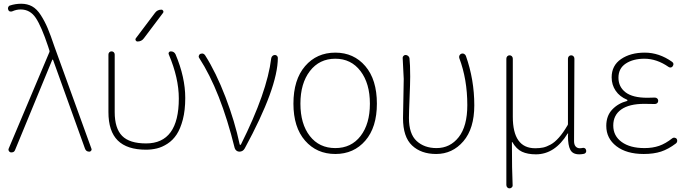

<svg xmlns="http://www.w3.org/2000/svg" viewBox="-20 -827 3741 1047"><path d="M62.5 -9.8Q57.6 3.9 43.9 3.9Q41 3.9 38.1 3.9Q31.2 2 27.8 -4.4Q24.4 -10.7 27.3 -16.6L249 -542Q251 -545.9 250 -549.8L242.2 -574.2Q206.1 -682.6 175.3 -729Q144.5 -775.4 92.8 -775.4Q69.3 -775.4 47.9 -765.6Q41 -762.7 34.2 -764.6Q27.3 -766.6 25.4 -773.4Q23.4 -777.3 23.4 -780.3Q23.4 -784.2 24.4 -787.1Q27.3 -794.9 34.2 -796.9Q63.5 -806.6 95.7 -806.6Q128.9 -806.6 154.8 -792.5Q180.7 -778.3 202.1 -745.1Q223.6 -711.9 239.7 -673.8Q255.9 -635.7 276.4 -574.2L478.5 -16.6Q479.5 -14.6 479.5 -12.7Q479.5 -8.8 477.5 -5.9Q473.6 0 466.8 0Q449.2 0 443.4 -16.6L269.5 -500Q268.6 -502 266.6 -502Q264.6 -502 264.6 -500Z M729.5 -600.6Q723.6 -600.6 720.2 -606.4Q716.8 -612.3 720.7 -618.2L825.2 -756.8Q837.9 -774.4 860.4 -774.4Q866.2 -774.4 869.6 -768.6Q873 -762.7 869.1 -756.8L764.6 -618.2Q752 -600.6 729.5 -600.6ZM990.2 -293Q990.2 -225.6 977.1 -175.3Q963.9 -125 943.4 -93.8Q922.9 -62.5 893.6 -43.5Q864.3 -24.4 835.4 -17.6Q806.6 -10.7 776.4 -10.7Q672.9 -10.7 622.1 -61Q571.3 -111.3 571.3 -215.8V-529.3Q571.3 -537.1 576.2 -542Q581.1 -546.9 588.4 -546.9Q595.7 -546.9 600.6 -542Q605.5 -537.1 605.5 -529.3V-215.8Q605.5 -127 646 -85.9Q686.5 -44.9 776.4 -44.9Q955.1 -44.9 955.1 -290Q955.1 -401.4 900.4 -530.3Q897.5 -536.1 900.9 -541.5Q904.3 -546.9 911.1 -546.9Q929.7 -546.9 937.5 -530.3Q990.2 -405.3 990.2 -293Z M1314.5 -17.6Q1304.7 0 1285.2 0Q1276.4 0 1269.5 -5.4Q1262.7 -10.7 1259.8 -19.5Q1182.6 -332 1066.4 -510.7Q1063.5 -514.6 1063.5 -519.5Q1063.5 -521.5 1064.5 -523.4Q1066.4 -530.3 1072.3 -533.2Q1078.1 -535.2 1082 -535.2Q1091.8 -535.2 1098.6 -525.4Q1158.2 -431.6 1209.5 -297.9Q1260.7 -164.1 1287.1 -39.1Q1288.1 -37.1 1290.5 -37.1Q1293 -37.1 1293.9 -39.1Q1436.5 -324.2 1459 -508.8Q1460 -516.6 1465.8 -522Q1471.7 -527.3 1479.5 -527.3Q1486.3 -527.3 1491.2 -521.5Q1495.1 -516.6 1495.1 -511.7Q1495.1 -349.6 1314.5 -17.6Z M1808.6 12.7Q1707 12.7 1643.6 -60.1Q1580.1 -132.8 1580.1 -261.7Q1580.1 -392.6 1643.6 -466.3Q1707 -540 1808.6 -540Q1909.2 -540 1972.2 -466.3Q2035.2 -392.6 2035.2 -261.7Q2035.2 -132.8 1972.2 -60.1Q1909.2 12.7 1808.6 12.7ZM1808.6 -19.5Q1895.5 -19.5 1946.3 -85.4Q1997.1 -151.4 1997.1 -261.7Q1997.1 -372.1 1945.8 -439.5Q1894.5 -506.8 1808.6 -506.8Q1721.7 -506.8 1669.9 -439.5Q1618.2 -372.1 1618.2 -261.7Q1618.2 -151.4 1669.4 -85.4Q1720.7 -19.5 1808.6 -19.5Z M2358.4 12.7Q2276.4 12.7 2227.1 -33.7Q2177.7 -80.1 2177.7 -182.6Q2177.7 -218.8 2179.7 -289.6Q2181.6 -360.4 2181.6 -396.5L2175.8 -511.7Q2175.8 -516.6 2179.7 -521.5Q2184.6 -527.3 2191.4 -527.3Q2199.2 -527.3 2205.6 -522Q2211.9 -516.6 2212.9 -509.8Q2216.8 -477.5 2216.8 -409.2Q2216.8 -372.1 2213.4 -292.5Q2210 -212.9 2210 -183.6Q2210 -96.7 2252 -58.1Q2293.9 -19.5 2360.4 -19.5Q2434.6 -19.5 2481.4 -79.1Q2528.3 -138.7 2528.3 -253.9Q2528.3 -394.5 2484.4 -510.7Q2482.4 -517.6 2485.4 -524.4Q2488.3 -531.2 2496.1 -534.2Q2499 -535.2 2502 -535.2Q2506.8 -535.2 2510.7 -533.2Q2517.6 -529.3 2520.5 -522.5Q2566.4 -392.6 2566.4 -252.9Q2566.4 -126 2506.8 -56.6Q2447.3 12.7 2358.4 12.7Z M2741.2 181.6V-506.8Q2741.2 -514.6 2746.1 -520Q2751 -525.4 2758.8 -525.4Q2766.6 -525.4 2771.5 -520Q2776.4 -514.6 2776.4 -506.8V-190.4Q2776.4 -18.6 2898.4 -18.6Q2922.9 -18.6 2941.4 -22.5Q2960 -26.4 2982.4 -38.6Q3004.9 -50.8 3027.8 -76.7Q3050.8 -102.5 3074.2 -142.6Q3077.1 -146.5 3077.1 -150.4V-506.8Q3077.1 -514.6 3082 -520Q3086.9 -525.4 3094.7 -525.4Q3102.5 -525.4 3107.4 -520Q3112.3 -514.6 3112.3 -506.8Q3110.4 -208 3110.4 -57.6Q3110.4 -38.1 3119.1 -28.3Q3127.9 -18.6 3141.6 -18.6Q3149.4 -18.6 3158.2 -20.5Q3164.1 -21.5 3169.4 -18.6Q3174.8 -15.6 3175.8 -8.8Q3176.8 -5.9 3176.8 -3.9Q3176.8 7.8 3165 11.7Q3152.3 14.6 3138.7 14.6Q3102.5 14.6 3089.8 -10.7Q3077.1 -34.2 3077.1 -86.9Q3077.1 -91.8 3078.1 -98.6Q3078.1 -99.6 3077.1 -99.6Q3076.2 -99.6 3075.2 -98.6Q3005.9 14.6 2902.3 14.6Q2857.4 14.6 2826.7 0.5Q2795.9 -13.7 2773.4 -52.7Q2773.4 -52.7 2772.5 -52.7Q2771.5 -52.7 2771.5 -51.8Q2771.5 103.5 2775.4 181.6Q2776.4 189.5 2771 194.8Q2765.6 200.2 2758.3 200.2Q2751 200.2 2746.1 194.8Q2741.2 189.5 2741.2 181.6Z M3490.2 12.7Q3396.5 12.7 3341.3 -29.8Q3286.1 -72.3 3286.1 -140.6Q3286.1 -195.3 3318.4 -229.5Q3350.6 -263.7 3399.4 -276.4Q3401.4 -277.3 3401.4 -279.8Q3401.4 -282.2 3399.4 -283.2Q3359.4 -299.8 3337.4 -332Q3315.4 -364.3 3315.4 -405.3Q3315.4 -469.7 3366.7 -504.9Q3418 -540 3496.1 -540Q3574.2 -540 3644.5 -490.2Q3658.2 -480.5 3648.4 -465.8Q3644.5 -460 3638.2 -459Q3631.8 -458 3626 -461.9Q3561.5 -506.8 3494.1 -506.8Q3432.6 -506.8 3392.6 -480.5Q3352.5 -454.1 3352.5 -403.3Q3352.5 -353.5 3391.1 -323.7Q3429.7 -293.9 3509.8 -293.9Q3535.2 -293.9 3550.8 -294.9Q3558.6 -294.9 3564 -290Q3569.3 -285.2 3569.3 -277.3Q3569.3 -269.5 3564 -264.6Q3558.6 -259.8 3550.8 -259.8Q3530.3 -260.7 3493.2 -260.7Q3411.1 -260.7 3367.7 -230Q3324.2 -199.2 3324.2 -142.6Q3324.2 -85.9 3370.1 -52.7Q3416 -19.5 3494.1 -19.5Q3539.1 -19.5 3574.2 -31.7Q3609.4 -43.9 3646.5 -73.2Q3651.4 -77.1 3658.2 -76.2Q3665 -75.2 3669.9 -70.3Q3672.9 -65.4 3672.9 -59.6Q3672.9 -50.8 3666 -44.9Q3625 -13.7 3585 -0.5Q3544.9 12.7 3490.2 12.7Z"/></svg>

Font: Gen Jyuu Gothic ExtraLight
Style: Regular
Weight: 100
Designer: [Source Han Sans]
Ryoko NISHIZUKA  (kana & ideographs); Paul D. Hunt (Latin, Greek & Cyrillic); Wenlong ZHANG  (bopomofo
Version: Version 1.002.20150607